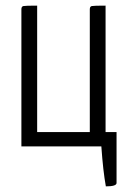

<svg xmlns="http://www.w3.org/2000/svg" viewBox="-20 -520 468 682"><path d="M56 0V-487Q56 -497 63 -498.5Q70 -500 112 -500V-51H299V-487Q299 -497 306 -498.5Q313 -500 355 -500V-51H394V130Q394 142 356 142Q346 87 340 0Z"/></svg>

Font: Yanone Kaffeesatz Light
Style: Regular
Weight: 300
Designer: Yanone (Cyrillic: Daniel Pouzeot)
Foundry: Yanone
Version: Version 1.003;PS 001.003;hotconv 1.0.88;makeotf.lib2.5.64775